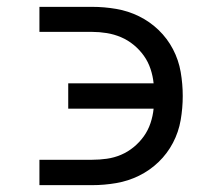

<svg xmlns="http://www.w3.org/2000/svg" viewBox="-20 -540 640 560"><path d="M95 0V-74H249Q270 -74 291.5 -77Q313 -80 333 -88.5Q353 -97 370 -111Q387 -125 399.5 -142.5Q412 -160 419 -181Q426 -202 428 -223H179V-297H428Q426 -318 419 -339Q412 -360 399.5 -377.5Q387 -395 370 -409Q353 -423 333 -431.5Q313 -440 291.5 -443.5Q270 -447 249 -447H95V-520H249Q284 -520 319 -514Q354 -508 385.5 -492.5Q417 -477 442.5 -452.5Q468 -428 484.5 -396.5Q501 -365 507 -330Q513 -295 513 -260Q513 -225 507 -190Q501 -155 484.5 -123.5Q468 -92 442.5 -67.5Q417 -43 385.5 -27.5Q354 -12 319 -6Q284 0 249 0Z"/></svg>

Font: Iosevka Plex Etoile
Style: Regular
Weight: 400
Designer: Belleve Invis
Foundry: Belleve Invis
Version: Version 25.1.1; ttfautohint (v1.8.4)